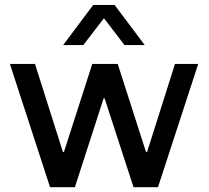

<svg xmlns="http://www.w3.org/2000/svg" viewBox="-20 -776 866 796"><path d="M187.5 0 21 -511H125L240.8 -146.2H245.2L362.5 -511H468L585.2 -146.2H589.8L705.5 -511H801.8L635 0H533.5L413.8 -368H409.5L290.5 0ZM241.8 -589.2 366.5 -755.5H455.2L580 -589.2H496.2L379.8 -741H442L325.5 -589.2Z"/></svg>

Font: Chivo Medium
Style: Regular
Weight: 500
Designer: Hector Gatti
Foundry: Omnibus-Type
Version: Version 2.002